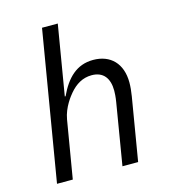

<svg xmlns="http://www.w3.org/2000/svg" viewBox="-110 -830 820 919"><g transform="rotate(-15 300.0 -370.0)"><path d="M58.9 0H137.1L185 -285.2C195 -344.1 233 -389.9 244 -403.1C273.1 -437.1 307.9 -459.2 353 -459.2C410.9 -459.2 438.9 -421.2 438.9 -360.1C438.9 -349.1 437.9 -328.8 433.9 -305L383.2 0H460.9L513.1 -312.1C517 -334.9 519.2 -359 519.2 -378.9C519.2 -473 464.8 -528.1 378.9 -528.1C296.2 -528.1 245 -475.9 207 -394.2H203.1L261 -740.1H182.9Z"/></g></svg>

Font: Margiela Mono Italic Italic
Style: Regular
Weight: 400
Designer: Mike Abbink, Paul van der Laan, Pieter van Rosmalen
Foundry: Bold Monday
Version: Version 2.003 2021